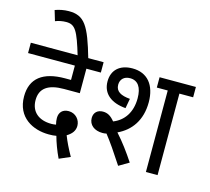

<svg xmlns="http://www.w3.org/2000/svg" viewBox="-128 -1039 1375 1256"><g transform="rotate(15 559.0 -411.0)"><path d="M372 64 446 32C418 -18 399 -57 383 -98C417 -118 435 -143 435 -175C435 -216 403 -254 356 -254C316 -254 292 -230 292 -191C292 -177 294 -162 298 -147C287 -145 276 -144 267 -144C181 -144 127 -189 127 -268C127 -348 181 -386 288 -386H395V-552H493V-622H0V-552H317V-455H277C128 -455 48 -395 48 -272C48 -129 161 -73 268 -73C289 -73 305 -74 319 -77C330 -36 349 16 372 64Z M319 -615H391C329 -831 293 -886 187 -886C155 -886 122 -879 95 -869L116 -799C138 -808 165 -813 189 -813C250 -813 270 -779 319 -615Z M605 -173C615 -173 623 -174 632 -176C667 -132 708 -72 760 8L828 -32C788 -93 745 -151 699 -202C787 -243 846 -323 846 -445C846 -562 788 -632 687 -632C600 -632 550 -584 550 -508C550 -423 613 -377 709 -369L721 -435C660 -440 623 -459 623 -505C623 -541 647 -566 688 -566C741 -566 769 -526 769 -451C769 -354 722 -291 653 -264C627 -296 604 -309 573 -309C537 -309 512 -287 512 -250C512 -203 550 -173 605 -173ZM1025 -552H1118V-622H872V-552H946V0H1025Z"/></g></svg>

Font: Noto Sans Devanagari SemiCondensed
Style: Regular
Weight: 400
Width: 4
Designer: Jelle Bosma - Monotype Design Team
Foundry: Monotype Imaging Inc.
Version: Version 2.004